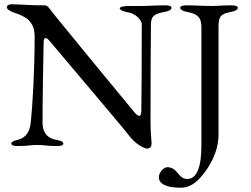

<svg xmlns="http://www.w3.org/2000/svg" viewBox="-20 -678 1172 898"><path d="M668 17C678 17 689 13 689 -8C689 -21 684 -57 684 -105C684 -263 685 -550 686 -568C688 -601 699 -613 749 -622C772 -626 782 -633 782 -642C782 -650 770 -653 753 -653C692 -653 686 -650 638 -650H581C564 -650 540 -647 540 -639C540 -630 562 -623 585 -619C607 -615 642 -590 643 -564C643 -381 642 -195 641 -157C640 -142 636 -136 631 -136C623 -136 611 -150 606 -156C586 -180 232 -609 213 -636C206 -645 201 -653 189 -653C117 -653 113 -656 35 -658C28 -658 12 -656 12 -644C12 -632 37 -622 43 -620C102 -601 142 -578 142 -507C142 -342 132 -182 124 -107C120 -66 104 -35 66 -25C43 -19 33 -15 33 -6C33 2 45 5 62 5C116 5 117 0 153 0C190 0 193 5 247 5C264 5 276 2 276 -6C276 -15 266 -20 243 -24C193 -33 179 -68 179 -104C179 -227 182 -380 184 -479C184 -487 186 -500 193 -500C198 -500 204 -496 214 -484C237 -456 564 -71 582 -46C614 -2 656 17 668 17ZM826 200C865 200 896 178 923 146C955 108 1002 37 1002 -47V-551C1002 -597 1009 -613 1059 -622C1082 -626 1092 -633 1092 -642C1092 -650 1080 -653 1063 -653C1009 -653 1006 -650 969 -650C923 -650 906 -653 852 -653C835 -653 823 -650 823 -642C823 -633 834 -626 856 -622C904 -613 922 -597 922 -551V1C922 98 903 159 856 159C839 159 826 151 809 129C795 111 779 104 762 104C747 104 723 128 723 151C723 182 758 200 826 200Z"/></svg>

Font: EB Garamond
Style: Regular
Weight: 400
Designer: Georg Duffner and Octavio Pardo
Foundry: Georg Duffner
Version: Version 1.000;PS 001.000;hotconv 1.0.88;makeotf.lib2.5.64775